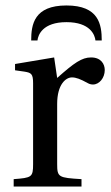

<svg xmlns="http://www.w3.org/2000/svg" viewBox="-20 -682 405 702"><path d="M30 0H278V-27C194 -32 189 -34 189 -82V-302C189 -374 221 -399 243 -399C258 -399 274 -393 301 -378C308 -374 315 -373 320 -373C343 -373 363 -397 363 -426C363 -447 350 -472 313 -472C279 -472 251 -452 189 -397L178 -472L35 -448V-425L70 -420C94 -416 101 -412 101 -378V-82C101 -34 96 -32 30 -27ZM352 -534C352 -593 341 -662 223 -662C105 -662 94 -593 94 -534H117C119 -554 136 -601 223 -601C310 -601 327 -554 329 -534Z"/></svg>

Font: erewhon
Style: Regular
Weight: 400
Version: Version 1.0.0